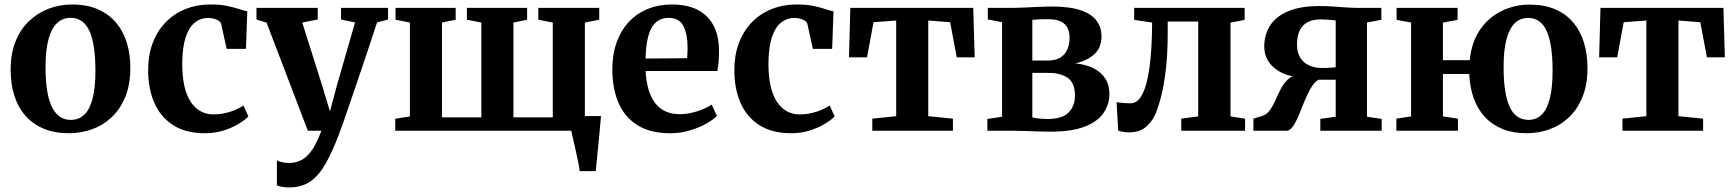

<svg xmlns="http://www.w3.org/2000/svg" viewBox="-20 -583 7734 856"><path d="M27.5 -272Q27.5 -345 49.8 -399.5Q72 -454 110.8 -490.2Q149.5 -526.5 198.5 -544.8Q247.5 -563 301 -563Q385 -563 442.8 -528.2Q500.5 -493.5 530.8 -430Q561 -366.5 561 -279.5Q561 -205.5 538.5 -150.8Q516 -96 477.5 -60Q439 -24 389.8 -6.5Q340.5 11 287 11Q224.5 11 176.2 -8.8Q128 -28.5 94.8 -65.5Q61.5 -102.5 44.5 -154.8Q27.5 -207 27.5 -272ZM296 -48.5Q332 -48.5 356.2 -72Q380.5 -95.5 393 -144.2Q405.5 -193 405.5 -268.5Q405.5 -322.5 399.5 -366Q393.5 -409.5 380.8 -440.2Q368 -471 346.8 -487.2Q325.5 -503.5 295 -503.5Q259 -503.5 234 -479.8Q209 -456 196 -407.5Q183 -359 183 -283Q183 -228.5 189.2 -185.2Q195.5 -142 209 -111.5Q222.5 -81 244 -64.8Q265.5 -48.5 296 -48.5Z M894.5 11Q807.5 11 751.2 -25.5Q695 -62 667.8 -125.2Q640.5 -188.5 640.5 -269Q640 -334 659.5 -387.8Q679 -441.5 715.8 -480.8Q752.5 -520 804.2 -541.5Q856 -563 921 -563Q962.5 -563 993 -556.5Q1023.5 -550 1045.5 -542.8Q1067.5 -535.5 1082.5 -532.5L1076.5 -365H990.5L966.5 -474.5Q964.5 -484 955.2 -490.2Q946 -496.5 933.5 -499.8Q921 -503 908.5 -503Q874.5 -503 848.5 -482.2Q822.5 -461.5 807.8 -416.8Q793 -372 792.5 -298.5Q792.5 -241.5 802.2 -199Q812 -156.5 830.5 -128.8Q849 -101 874.5 -87Q900 -73 930.5 -73Q959.5 -73 984.5 -78.8Q1009.5 -84.5 1030 -93.5Q1050.5 -102.5 1065.5 -112.5L1087.5 -64Q1073.5 -49 1045 -31.5Q1016.5 -14 977.8 -1.5Q939 11 894.5 11Z M1270 252.5Q1252.5 252.5 1238 250Q1223.5 247.5 1214.5 243.5V132Q1222 136.5 1237 140Q1252 143.5 1268 143.5Q1293 143.5 1313.8 135.2Q1334.5 127 1351.8 109.5Q1369 92 1384 64.8Q1399 37.5 1413 0H1352.5L1168.5 -482L1123.5 -496V-548H1396.5V-496L1327.5 -482.5L1416.5 -201L1451 -86L1481.5 -200.5L1563 -483L1500.5 -496V-548H1710V-496L1661 -483Q1638.5 -414.5 1615.8 -346.2Q1593 -278 1572 -216.5Q1551 -155 1534.2 -105.8Q1517.5 -56.5 1506.2 -25Q1495 6.5 1492 13.5Q1463 90.5 1433.2 144Q1403.5 197.5 1364.8 225Q1326 252.5 1270 252.5Z M2564.5 180Q2562.5 163 2557.5 137.8Q2552.5 112.5 2546.2 85.5Q2540 58.5 2534.8 35.5Q2529.5 12.5 2526.5 -0.5L2490 -65.5H2659.5Q2658 -49.5 2655.8 -24.5Q2653.5 0.5 2650.8 29.8Q2648 59 2645 88Q2642 117 2639.8 141.2Q2637.5 165.5 2636 180ZM1742 0V-53.5L1807.5 -64V-482.5L1743.5 -495V-548H2011.5V-495L1950.5 -482.5V-60H2126V-482.5L2061.5 -495V-548H2330V-495L2269 -482.5V-60H2444.5V-482.5L2380 -495V-548H2651.5V-495L2587.5 -482.5V-64L2653 -53.5V0Z M2969 11Q2879 11 2821.8 -25Q2764.5 -61 2737.2 -125.2Q2710 -189.5 2710 -273.5Q2710 -341 2729.5 -394.8Q2749 -448.5 2784.2 -486Q2819.5 -523.5 2868.2 -543.2Q2917 -563 2976 -563Q3076.5 -563 3130 -511Q3183.5 -459 3185.5 -364Q3185.5 -331 3183.8 -307.2Q3182 -283.5 3178 -266.5H2858.5Q2860.5 -221 2871 -185.2Q2881.5 -149.5 2900.2 -124.5Q2919 -99.5 2946.5 -86.8Q2974 -74 3010.5 -74Q3050 -74 3090.5 -87.5Q3131 -101 3153 -117L3176 -66.5Q3160.5 -49.5 3128.5 -31.5Q3096.5 -13.5 3054.8 -1.2Q3013 11 2969 11ZM2858 -322 3043.5 -323.5Q3044 -334.5 3044.8 -346Q3045.5 -357.5 3045.5 -368.5Q3045.5 -430 3027 -466.8Q3008.5 -503.5 2961 -503.5Q2939.5 -503.5 2921.2 -494.8Q2903 -486 2889.2 -465.8Q2875.5 -445.5 2867.5 -410.2Q2859.5 -375 2858 -322Z M3508 11Q3421 11 3364.8 -25.5Q3308.5 -62 3281.2 -125.2Q3254 -188.5 3254 -269Q3253.5 -334 3273 -387.8Q3292.5 -441.5 3329.2 -480.8Q3366 -520 3417.8 -541.5Q3469.5 -563 3534.5 -563Q3576 -563 3606.5 -556.5Q3637 -550 3659 -542.8Q3681 -535.5 3696 -532.5L3690 -365H3604L3580 -474.5Q3578 -484 3568.8 -490.2Q3559.5 -496.5 3547 -499.8Q3534.5 -503 3522 -503Q3488 -503 3462 -482.2Q3436 -461.5 3421.2 -416.8Q3406.5 -372 3406 -298.5Q3406 -241.5 3415.8 -199Q3425.5 -156.5 3444 -128.8Q3462.5 -101 3488 -87Q3513.5 -73 3544 -73Q3573 -73 3598 -78.8Q3623 -84.5 3643.5 -93.5Q3664 -102.5 3679 -112.5L3701 -64Q3687 -49 3658.5 -31.5Q3630 -14 3591.2 -1.5Q3552.5 11 3508 11Z M3869 0V-54L3975.5 -65V-491.5L3874.5 -484L3845.5 -327.5H3765L3771 -548H4319L4325.5 -327.5H4245.5L4216 -484L4118.5 -491.5V-65L4228.5 -54V0Z M4663 4Q4636.5 4 4606.2 3Q4576 2 4547.8 1Q4519.5 0 4499.5 0H4382V-52.5L4447.5 -62.5V-484L4384 -496.5V-548H4504Q4522.5 -548 4551 -549.5Q4579.5 -551 4610.8 -552.5Q4642 -554 4667 -554Q4752.5 -554 4801.2 -536.2Q4850 -518.5 4870.5 -488.5Q4891 -458.5 4891 -422Q4891 -370.5 4858.5 -341Q4826 -311.5 4774 -300.5Q4819.5 -296 4853.5 -279.5Q4887.5 -263 4906.8 -234.2Q4926 -205.5 4926 -164Q4926 -118 4900.2 -79.8Q4874.5 -41.5 4817 -18.8Q4759.5 4 4663 4ZM4649 -52.5Q4716 -52.5 4744.2 -81.5Q4772.5 -110.5 4772.5 -157.5Q4772.5 -213.5 4740.2 -235.8Q4708 -258 4657 -258H4582.5V-59.5Q4589 -57.5 4599.5 -56Q4610 -54.5 4623 -53.5Q4636 -52.5 4649 -52.5ZM4582.5 -313H4650.5Q4687 -313 4708.5 -327Q4730 -341 4739.2 -364.2Q4748.5 -387.5 4748.5 -414.5Q4748.5 -439.5 4739.5 -458.2Q4730.5 -477 4709.5 -487.2Q4688.5 -497.5 4651 -497.5Q4633 -497.5 4615.5 -496.8Q4598 -496 4582.5 -494.5Z M5013.5 7Q4998.5 7 4986.2 4.8Q4974 2.5 4965.5 -0.5L4958 -128Q4968.5 -125.5 4987 -124Q5005.5 -122.5 5021.5 -122.5Q5052 -122.5 5073 -163Q5094 -203.5 5105 -283.5Q5116 -363.5 5116.5 -482.5L5036.5 -494.5V-548H5529V-494.5L5466 -482V-64L5531 -54V0H5246.5V-54L5322 -64V-487H5186V-439Q5186 -338.5 5176.8 -265.2Q5167.5 -192 5154.2 -143.5Q5141 -95 5128.5 -68.5Q5112 -35 5085.2 -14Q5058.5 7 5013.5 7Z M5568 0 5568.5 -54.5 5605 -65Q5627 -71.5 5641.2 -91.5Q5655.5 -111.5 5666.8 -137.5Q5678 -163.5 5691.5 -189Q5705 -214.5 5725.8 -232.2Q5746.5 -250 5780 -252.5L5781.5 -238Q5732 -240.5 5694.8 -258.5Q5657.5 -276.5 5637 -306.5Q5616.5 -336.5 5616.5 -375Q5616.5 -429.5 5643.2 -470.2Q5670 -511 5724.5 -533.5Q5779 -556 5862 -556Q5892.5 -556 5922.5 -554Q5952.5 -552 5979.2 -550Q6006 -548 6026 -548H6138.5V-495L6074.5 -482.5V-62.5L6140 -53V0H5866.5V-53L5935 -62.5V-227.5H5858Q5839 -216 5824 -190.2Q5809 -164.5 5796.2 -132.5Q5783.5 -100.5 5771.2 -71Q5759 -41.5 5745.8 -21.5Q5732.5 -1.5 5717 0ZM5871.5 -280Q5882 -280 5893.8 -280.2Q5905.5 -280.5 5916.8 -281.5Q5928 -282.5 5935 -283V-492Q5927.5 -493 5916 -494Q5904.5 -495 5891.5 -495.8Q5878.5 -496.5 5866.5 -496.5Q5835.5 -496.5 5812 -485.2Q5788.5 -474 5775.5 -449.2Q5762.5 -424.5 5762.5 -383.5Q5762.5 -348.5 5777.2 -325.5Q5792 -302.5 5817 -291.2Q5842 -280 5871.5 -280Z M6786 11Q6726 11 6679.8 -7.5Q6633.5 -26 6601 -60.5Q6568.5 -95 6550.8 -143.8Q6533 -192.5 6530.5 -253H6413V-64L6480 -54V0H6205.5V-54L6271 -64V-482.5L6206.5 -494.5V-548H6478.5V-494.5L6413 -482.5V-314.5H6532.5Q6541 -397.5 6579.8 -452.5Q6618.5 -507.5 6676.5 -535Q6734.5 -562.5 6799.5 -562.5Q6862.5 -562.5 6910.5 -542.8Q6958.5 -523 6991.2 -485.8Q7024 -448.5 7040.8 -396.2Q7057.5 -344 7057.5 -279Q7057.5 -205.5 7035.2 -150.8Q7013 -96 6975 -60Q6937 -24 6888.2 -6.5Q6839.5 11 6786 11ZM6794.5 -48.5Q6829.5 -48.5 6853.5 -72Q6877.5 -95.5 6889.8 -144.5Q6902 -193.5 6902 -268.5Q6902 -323.5 6896 -366.8Q6890 -410 6877.2 -440.5Q6864.5 -471 6843.8 -487Q6823 -503 6793 -503Q6757.5 -503 6733.2 -479.5Q6709 -456 6696.2 -407.2Q6683.5 -358.5 6683.5 -283Q6683.5 -227.5 6689.8 -184Q6696 -140.5 6709 -110.2Q6722 -80 6743.5 -64.2Q6765 -48.5 6794.5 -48.5Z M7213.5 0V-54L7320 -65V-491.5L7219 -484L7190 -327.5H7109.5L7115.5 -548H7663.5L7670 -327.5H7590L7560.5 -484L7463 -491.5V-65L7573 -54V0Z"/></svg>

Font: Merriweather 36pt
Style: Bold
Weight: 700
Designer: Eben Sorkin
Foundry: Eben Sorkin
Version: Version 2.100